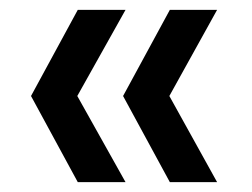

<svg xmlns="http://www.w3.org/2000/svg" viewBox="-20 -490 511 390"><path d="M325 -120 230 -295 325 -470H421L324 -295L421 -120ZM138 -120 43 -295 138 -470H235L137 -295L235 -120Z"/></svg>

Font: DM Sans 36pt Medium
Style: Regular
Weight: 500
Designer: Colophon Foundry, Jonny Pinhorn
Foundry: Colophon Foundry
Version: Version 4.004;gftools[0.9.30]